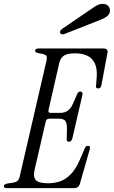

<svg xmlns="http://www.w3.org/2000/svg" viewBox="-56 -970 587 990"><path d="M-22 0Q-36 0 -36 -10Q-36 -21 -16 -24L4 -27Q26 -30 34.5 -37.5Q43 -45 47 -66L183 -654Q188 -675 183 -682Q178 -689 158 -693L138 -697Q125 -700 125 -708Q125 -720 143 -720H477Q503 -720 498 -697L467 -531Q464 -514 451 -514Q437 -514 439 -527L442 -562Q447 -613 433.5 -642Q420 -671 393.5 -683Q367 -695 332 -695Q292 -695 274 -683.5Q256 -672 249 -643L194 -402Q191 -388 205 -388H256Q300 -388 320 -435L342 -485Q347 -498 358 -498Q364 -498 367.5 -493.5Q371 -489 369 -481L317 -256Q312 -239 300 -239Q288 -239 288 -252L289 -301Q290 -336 280.5 -347Q271 -358 248 -358H198Q183 -358 180 -344L122 -93Q114 -57 129 -41Q144 -25 193 -25Q223 -25 252.5 -34.5Q282 -44 308.5 -71Q335 -98 357 -149L381 -205Q386 -218 397 -218Q412 -218 407 -201L356 -23Q350 0 326 0ZM277 -795Q259 -788 254 -801Q250 -811 267 -823L424 -930Q452 -950 472 -950Q492 -950 501.5 -940Q511 -930 511 -916Q511 -901 500.5 -890Q490 -879 460 -867Z"/></svg>

Font: Instrument Serif
Style: Italic
Weight: 400
Italic angle: -13°
Designer: Rodrigo Fuenzalida
Foundry: fragTYPE
Version: Version 1.000; ttfautohint (v1.8.4.7-5d5b);gftools[0.9.27]